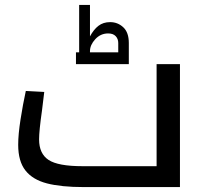

<svg xmlns="http://www.w3.org/2000/svg" viewBox="-20 -761 829 781"><path d="M54 0ZM712 -500V0H321Q229 0 171 -15Q113 -30 83.5 -67.5Q54 -105 54 -172Q54 -214 63.5 -275Q73 -336 85 -391L160 -387L151 -313Q139 -229 139 -194Q139 -136 177.5 -110.5Q216 -85 316 -85H617V-500ZM504 -586V-500H289V-548H302V-741H346V-613Q361 -641 380.5 -656Q400 -671 428 -671Q459 -671 481.5 -650Q504 -629 504 -586ZM346 -553V-548H461V-586Q461 -603 450.5 -614Q440 -625 420 -625Q389 -625 367.5 -601.5Q346 -578 346 -553Z"/></svg>

Font: Cairo SemiBold
Style: Regular
Weight: 600
Designer: Mohamed Gaber, the designers of Titillium
Foundry: Kief Type Foundry
Version: Version 2.009; ttfautohint (v1.5.33-1714) -l 8 -r 50 -G 200 